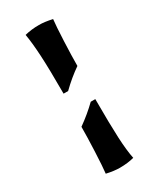

<svg xmlns="http://www.w3.org/2000/svg" viewBox="-192 -703 729 877"><g transform="rotate(-30 173.0 -264.0)"><path d="M98 -630Q133 -639 173 -639Q203 -639 243 -630Q239 -597 235.5 -518Q232 -439 232 -389Q184 -356 138 -311H114Q114 -443 110 -514Q106 -585 98 -630ZM98 102Q102 69 105.5 -10Q109 -89 109 -139Q161 -176 203 -217H227Q227 -82 230.5 -11.5Q234 59 243 102Q209 111 168 111Q138 111 98 102Z"/></g></svg>

Font: Mirza Medium
Style: Regular
Weight: 500
Designer: Arabic design by Kourosh Beigpour, Latin design by Eduardo Tunni, engineering by Lasse Fister
Version: Version 1.0010g